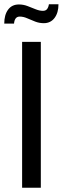

<svg xmlns="http://www.w3.org/2000/svg" viewBox="-36 -883 295 903"><path d="M-16 -772Q-16 -813 2 -837.5Q20 -862 53 -862Q74 -862 93.5 -854.5Q113 -847 131.5 -839.5Q150 -832 166 -832Q179 -832 185.5 -840.5Q192 -849 194 -863H239Q239 -823 220.5 -798.5Q202 -774 170 -774Q149 -774 129.5 -781.5Q110 -789 92 -797Q74 -805 57 -805Q44 -805 37.5 -796Q31 -787 30 -772ZM68 0V-686H156V0Z"/></svg>

Font: Archivo Condensed
Style: Regular
Weight: 400
Width: 3
Designer: Hector Gatti
Foundry: Omnibus-Type
Version: Version 2.001; ttfautohint (v1.8.3)